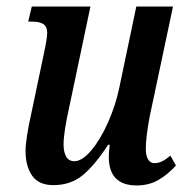

<svg xmlns="http://www.w3.org/2000/svg" viewBox="-20 -556 568 586"><path d="M312 -78Q312 -90 315 -114H310Q268 -50 231.5 -20.5Q195 9 143 9Q98 9 78 -20Q58 -49 58 -95Q58 -131 76 -212L113 -388Q124 -438 124 -456Q124 -474 113 -482Q102 -490 78 -490H66L77 -536H256L193 -237Q174 -153 174 -115Q174 -92 182 -78Q190 -64 207 -64Q231 -64 259 -97.5Q287 -131 310 -183Q333 -235 344 -288L396 -536H508L437 -201Q425 -137 425 -102Q425 -81 432 -69.5Q439 -58 451 -58Q463 -58 474.5 -63.5Q486 -69 500 -81L517 -51Q493 -24 464 -7Q435 10 397 10Q312 10 312 -78Z"/></svg>

Font: Noto Serif CondSemiBold
Style: Italic
Weight: 600
Width: 3
Italic angle: -12°
Designer: Monotype Design Team
Foundry: Monotype Imaging Inc.
Version: Version 1.001